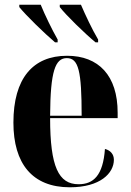

<svg xmlns="http://www.w3.org/2000/svg" viewBox="-20 -786 556 816"><path d="M214 -606H225V-618C200 -662 171 -722 153 -766H62V-756C89 -722 169 -644 214 -606ZM386 -606H397V-618C371 -662 343 -722 324 -766H234V-756C260 -722 340 -644 386 -606ZM277 10C406 10 464 -50 464 -107C464 -131 449 -147 426 -153C418 -40 377 -3 314 -3C229 -3 193 -77 193 -284H480V-307C480 -465 399 -549 265 -549C120 -549 37 -453 37 -265C37 -91 117 10 277 10ZM327 -294H193C194 -484 215 -539 264 -539C314 -539 327 -484 327 -294Z"/></svg>

Font: Noto Serif Display Condensed ExtraBold
Style: Regular
Weight: 800
Width: 3
Designer: Monotype Design Team
Foundry: Monotype Imaging Inc.
Version: Version 2.009